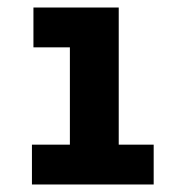

<svg xmlns="http://www.w3.org/2000/svg" viewBox="-20 -491 490 511"><path d="M65 0V-106H166V-365H69V-471H296V-106H389V0Z"/></svg>

Font: Inconsolata SemiCondensed Black
Style: Regular
Weight: 900
Width: 4
Monospace: yes
Designer: Raph Levien, Cyreal, Brenton Simpson
Foundry: Raph Levien, Cyreal, Google
Version: Version 3.001; ttfautohint (v1.8.2.53-6de2)